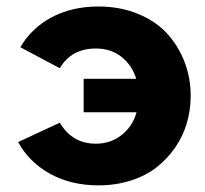

<svg xmlns="http://www.w3.org/2000/svg" viewBox="-20 -555 625 585"><path d="M279.8 9.8Q197.3 9.8 133.3 -25.1Q69.3 -60.1 35.2 -122.1L162.1 -181.2Q200.2 -117.2 272 -117.2Q317.4 -117.2 350.8 -143.8Q384.3 -170.4 396 -212.9H234.9V-314.9H395Q382.3 -356.4 350.1 -381.8Q317.9 -407.2 272 -407.2Q197.8 -407.2 162.1 -347.2L42 -411.1Q75.7 -469.2 137.2 -502.2Q198.7 -535.2 279.8 -535.2Q346.2 -535.2 400.6 -512.7Q455.1 -490.2 489.5 -452.4Q523.9 -414.6 542.5 -365.7Q561 -316.9 561 -263.2Q561 -220.2 549.3 -180.2Q537.6 -140.1 513.9 -105.7Q490.2 -71.3 457.3 -45.4Q424.3 -19.5 378.4 -4.9Q332.5 9.8 279.8 9.8Z"/></svg>

Font: Rawline ExtraBold
Style: Regular
Weight: 800
Designer: Matt McInerney, Pablo Impallari, Rodrigo Fuenzalida
Foundry: Matt McInerney, Pablo Impallari, Rodrigo Fuenzalida
Version: Version 4.020;PS 004.020;hotconv 1.0.88;makeotf.lib2.5.64775